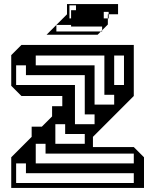

<svg xmlns="http://www.w3.org/2000/svg" viewBox="-20 -920 733 940"><path d="M35 0V-150L135 -250V-300H185L235 -350V-400H285V-450H85L35 -500V-650L85 -700H635V-450L435 -250V-200H635L685 -150V0ZM587 -504V-648H539V-504ZM539 -408V-456H491V-648H155V-600H443V-408ZM443 -312V-360H395V-552H107V-600H59V-504H347V-312ZM395 -216V-264H299V-312H251V-216ZM635 -120V-168H203V-216H155V-120ZM635 -24V-72H107V-120H59V-24ZM352 -894H320V-830H328V-870H352ZM208 -750 308 -850V-900H558V-850H512V-830H508V-850H512V-862H488V-830H508V-800L480 -772V-766H474L480 -772V-790H328V-798H256V-766H474L458 -750Z"/></svg>

Font: Rubik Broken Fax
Style: Regular
Weight: 400
Designer: Hubert and Fischer, NaN
Foundry: Hubert and Fischer, NaN
Version: Version 2.201